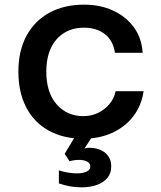

<svg xmlns="http://www.w3.org/2000/svg" viewBox="-20 -584 690 825"><path d="M338 12Q252 12 189 -23Q126 -58 92.5 -123Q59 -188 59 -276Q59 -366 94 -430.5Q129 -495 192.5 -529.5Q256 -564 341 -564Q411 -564 466 -538.5Q521 -513 555 -467Q589 -421 593 -357H474Q466 -410 430.5 -437.5Q395 -465 341 -465Q292 -465 255.5 -442.5Q219 -420 199 -378Q179 -336 179 -276Q179 -186 223.5 -135.5Q268 -85 338 -85Q372 -85 400.5 -98.5Q429 -112 449.5 -136Q470 -160 477 -192H597Q588 -130 552.5 -84Q517 -38 461.5 -13Q406 12 338 12ZM330 221Q306 221 280.5 216.5Q255 212 233 204V148Q251 154 271.5 157.5Q292 161 310 161Q335 161 351.5 153.5Q368 146 368 131Q368 117 354 110Q340 103 320 103Q309 103 298.5 104.5Q288 106 279 109L258 77L319 -25L381 -4L343 54Q350 52 355 51.5Q360 51 364 51Q389 51 410 59.5Q431 68 444.5 86Q458 104 458 131Q458 161 441 181Q424 201 395 211Q366 221 330 221Z"/></svg>

Font: Azeret Mono Medium
Style: Regular
Weight: 500
Designer: Martin Vácha
Foundry: Displaay
Version: Version 1.002